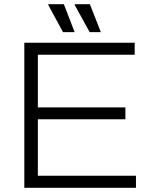

<svg xmlns="http://www.w3.org/2000/svg" viewBox="-20 -888 721 908"><path d="M404 -736H457L405 -868H334L333 -865ZM278 -736H333L282 -868H209L208 -865ZM95 0H623V-57H159V-324H573V-380H159V-629H617V-686H95Z"/></svg>

Font: Archivo ExtraLight
Style: Regular
Weight: 200
Designer: Hector Gatti
Foundry: Omnibus-Type
Version: Version 2.001